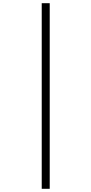

<svg xmlns="http://www.w3.org/2000/svg" viewBox="-20 -813 572 1201"><path d="M241 -793V368H291V-793Z"/></svg>

Font: Noto Sans Kannada Light
Style: Regular
Weight: 300
Designer: Jelle Bosma - Monotype Design Team
Foundry: Monotype Imaging Inc.
Version: Version 2.005